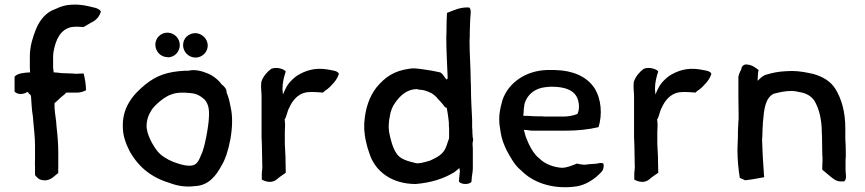

<svg xmlns="http://www.w3.org/2000/svg" viewBox="-20 -787 3682 817"><path d="M42 -397C48 -391 57 -387 68 -387C79 -387 90 -391 96 -396C99 -395 102 -392 102 -390C104 -388 107 -385 110 -383L112 -377C114 -349 115 -319 120 -291L122 -267C125 -235 129 -201 129 -166V-108C128 -97 129 -87 129 -78V-42C138 -32 144 -22 164 -20C189 -17 204 -31 217 -42L228 -51C228 -59 227 -68 228 -77V-136C228 -173 225 -210 221 -244L219 -269C216 -295 211 -320 212 -348C220 -354 227 -362 235 -369C243 -377 255 -384 262 -393H309C323 -393 337 -398 346 -403C346 -428 341 -454 336 -474H327C320 -474 313 -474 307 -473C302 -473 298 -473 293 -474C275 -474 256 -476 239 -476C231 -477 221 -479 211 -479H208V-484C207 -490 206 -495 206 -500V-548C206 -555 207 -561 208 -568C217 -617 236 -662 285 -672C306 -675 324 -672 336 -672L351 -681C357 -684 361 -687 366 -690C386 -698 403 -715 409 -737C409 -742 400 -749 388 -753C366 -758 344 -765 314 -767C304 -767 294 -768 284 -767C258 -766 238 -759 219 -750L198 -741C167 -724 146 -695 132 -660C120 -629 108 -594 107 -551V-501C107 -494 108 -486 108 -479C83 -478 54 -475 42 -461Z M503 -239C504 -210 514 -178 532 -143C573 -71 628 -30 709 -6C736 4 773 10 808 5C867 3 899 -38 923 -83C952 -129 981 -252 961 -333C957 -355 952 -376 944 -394C946 -407 934 -420 923 -428C908 -449 884 -467 860 -476C838 -485 807 -493 782 -486H766C694 -482 647 -467 598 -427C545 -384 497 -327 503 -239ZM604 -244C602 -273 612 -299 625 -319C640 -342 684 -379 712 -386C733 -394 762 -394 789 -391C818 -389 834 -378 851 -363C867 -344 871 -322 869 -288C868 -252 851 -156 836 -128C827 -106 818 -82 790 -82C772 -81 754 -86 738 -91C711 -99 684 -112 662 -131C641 -149 610 -202 605 -237C605 -240 604 -242 604 -244ZM641 -597C641 -568 664 -544 692 -544L694 -543C723 -543 745 -567 745 -595C745 -624 722 -647 694 -648H692C664 -648 641 -625 641 -597ZM759 -595C759 -566 783 -542 812 -542C840 -542 864 -565 864 -593C864 -621 840 -645 812 -646C782 -646 759 -624 759 -595Z M1092 -439C1089 -414 1093 -398 1093 -377V-205C1094 -182 1095 -161 1095 -137C1095 -119 1096 -101 1096 -85C1097 -74 1095 -61 1094 -50V-23C1102 -18 1115 -13 1129 -13C1140 -13 1151 -18 1157 -23L1169 -33C1178 -39 1188 -46 1196 -52C1196 -68 1195 -86 1195 -102C1195 -113 1195 -125 1194 -135C1194 -150 1192 -160 1192 -175V-227C1193 -241 1193 -252 1193 -262C1192 -265 1192 -269 1192 -272C1192 -274 1192 -276 1191 -278C1200 -291 1202 -314 1211 -329C1223 -356 1245 -387 1283 -394C1317 -398 1343 -393 1354 -393C1359 -398 1366 -403 1372 -407C1380 -413 1387 -420 1393 -427C1406 -440 1416 -454 1422 -472C1419 -487 1389 -488 1370 -492C1318 -500 1278 -486 1244 -465C1232 -457 1213 -439 1206 -428L1200 -419C1195 -409 1188 -396 1184 -385C1184 -392 1182 -400 1182 -408C1182 -437 1189 -462 1196 -483C1189 -493 1157 -504 1134 -494C1116 -481 1100 -462 1092 -439Z M1530 -235C1531 -218 1534 -198 1538 -182L1544 -158C1547 -150 1549 -143 1551 -137C1575 -57 1648 -4 1749 -4C1817 -10 1868 -27 1913 -54C1920 -59 1927 -66 1935 -72C1935 -69 1936 -64 1937 -59C1936 -47 1934 -33 1933 -21V-14C1942 -2 1975 0 1986 -13C1987 -20 1987 -27 1988 -35C1989 -46 1992 -58 1992 -70V-158C1991 -163 1991 -168 1991 -174V-180C1994 -188 1994 -197 1991 -205V-210C1990 -218 1990 -226 1990 -234C1989 -241 1989 -247 1989 -254V-278C1987 -322 1984 -367 1984 -410C1984 -420 1984 -430 1983 -441C1983 -498 1978 -554 1978 -611C1979 -625 1979 -639 1979 -652C1979 -672 1981 -689 1981 -708C1982 -725 1987 -745 1977 -755C1938 -758 1909 -742 1882 -732C1881 -710 1880 -691 1880 -668C1880 -655 1880 -641 1879 -628C1879 -569 1883 -511 1885 -454L1881 -448C1881 -448 1881 -449 1880 -449C1870 -459 1866 -472 1853 -479C1831 -484 1810 -488 1787 -491L1766 -494C1759 -495 1752 -495 1745 -496C1739 -496 1731 -496 1725 -495C1655 -486 1618 -458 1582 -415C1552 -377 1534 -325 1530 -263ZM1634 -242V-251C1634 -258 1636 -282 1638 -287C1641 -313 1650 -335 1663 -352C1683 -380 1710 -406 1752 -408C1760 -406 1771 -404 1779 -404C1793 -401 1805 -396 1817 -390C1824 -386 1830 -380 1836 -375C1845 -363 1857 -353 1866 -341C1870 -335 1874 -329 1881 -328C1885 -308 1888 -286 1890 -266C1890 -256 1890 -247 1891 -238V-206C1891 -202 1891 -198 1890 -195C1885 -184 1882 -170 1877 -159C1865 -129 1838 -117 1811 -104C1797 -99 1783 -96 1769 -93H1764C1761 -92 1758 -92 1755 -92C1752 -92 1749 -93 1745 -94C1716 -101 1686 -109 1670 -130C1651 -156 1642 -192 1635 -229C1635 -233 1635 -238 1634 -242Z M2108 -240C2111 -215 2117 -189 2127 -167C2130 -160 2133 -154 2136 -147C2153 -117 2169 -85 2195 -64C2200 -60 2204 -55 2209 -51C2258 -7 2339 20 2434 6C2471 0 2507 -23 2530 -46C2536 -52 2543 -58 2546 -66C2550 -77 2549 -87 2547 -92C2541 -93 2535 -94 2531 -93C2514 -89 2504 -90 2483 -88C2469 -85 2463 -86 2449 -88L2435 -91C2418 -84 2392 -73 2371 -73C2335 -75 2298 -90 2277 -111C2249 -132 2230 -171 2217 -206C2214 -215 2212 -226 2209 -234H2219C2230 -233 2235 -231 2246 -231H2387C2438 -231 2485 -236 2527 -246C2543 -298 2540 -365 2509 -413C2475 -463 2416 -487 2343 -489H2306C2219 -486 2144 -437 2118 -361C2116 -352 2113 -343 2111 -334L2108 -319C2103 -295 2103 -263 2108 -240ZM2207 -294C2207 -298 2207 -302 2208 -306C2208 -316 2209 -329 2211 -338C2211 -342 2212 -345 2213 -349C2226 -387 2257 -411 2300 -416C2306 -417 2313 -417 2321 -418H2326C2367 -418 2403 -411 2424 -389C2445 -368 2449 -325 2437 -302C2419 -295 2400 -291 2377 -291H2309C2301 -291 2294 -291 2286 -292H2266C2252 -292 2241 -293 2227 -294H2215C2213 -295 2210 -294 2207 -294Z M2677 -439C2674 -414 2678 -398 2678 -377V-205C2679 -182 2680 -161 2680 -137C2680 -119 2681 -101 2681 -85C2682 -74 2680 -61 2679 -50V-23C2687 -18 2700 -13 2714 -13C2725 -13 2736 -18 2742 -23L2754 -33C2763 -39 2773 -46 2781 -52C2781 -68 2780 -86 2780 -102C2780 -113 2780 -125 2779 -135C2779 -150 2777 -160 2777 -175V-227C2778 -241 2778 -252 2778 -262C2777 -265 2777 -269 2777 -272C2777 -274 2777 -276 2776 -278C2785 -291 2787 -314 2796 -329C2808 -356 2830 -387 2868 -394C2902 -398 2928 -393 2939 -393C2944 -398 2951 -403 2957 -407C2965 -413 2972 -420 2978 -427C2991 -440 3001 -454 3007 -472C3004 -487 2974 -488 2955 -492C2903 -500 2863 -486 2829 -465C2817 -457 2798 -439 2791 -428L2785 -419C2780 -409 2773 -396 2769 -385C2769 -392 2767 -400 2767 -408C2767 -437 2774 -462 2781 -483C2774 -493 2742 -504 2719 -494C2701 -481 2685 -462 2677 -439Z M3118 -151C3118 -107 3122 -67 3128 -30L3144 -23C3149 -20 3154 -19 3159 -21C3183 -23 3212 -30 3232 -33C3231 -41 3230 -49 3230 -56C3227 -99 3224 -143 3223 -187V-199C3224 -203 3224 -207 3224 -211C3224 -222 3225 -233 3225 -244C3225 -247 3225 -249 3226 -252V-263C3226 -266 3227 -269 3227 -272C3231 -320 3236 -370 3272 -388C3296 -394 3319 -400 3348 -400C3358 -400 3365 -399 3373 -397L3388 -394C3414 -389 3432 -377 3445 -359C3465 -326 3477 -279 3477 -222C3478 -212 3478 -202 3478 -193C3478 -171 3479 -150 3479 -129C3480 -122 3480 -115 3480 -108C3480 -101 3480 -94 3479 -87V-65L3510 -39C3524 -28 3538 -13 3563 -15H3572C3584 -24 3579 -44 3578 -62V-108C3579 -114 3579 -121 3579 -127V-143C3579 -161 3578 -178 3577 -196V-241C3577 -311 3561 -367 3534 -410C3514 -441 3483 -460 3442 -472C3415 -478 3384 -485 3349 -485C3340 -485 3332 -484 3324 -484C3295 -483 3266 -477 3243 -470C3227 -467 3214 -453 3204 -443V-450C3205 -464 3205 -478 3208 -489C3197 -498 3181 -510 3162 -512C3145 -516 3136 -504 3135 -496V-494C3130 -485 3125 -473 3122 -461V-376C3122 -349 3123 -325 3123 -298V-279L3122 -270C3122 -256 3120 -241 3120 -226V-206C3120 -188 3118 -169 3118 -151Z"/></svg>

Font: Hussar Pisanka
Style: Regular
Weight: 400
Designer: Robert Jablonski
Foundry: Cannot Into Space Fonts
Version: Version 1.070